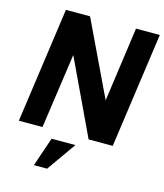

<svg xmlns="http://www.w3.org/2000/svg" viewBox="-132 -796 959 1122"><g transform="rotate(15 347.0 -234.5)"><path d="M28 0 126 -697H272L515 -188H479L550 -697H694L596 0H450L209 -510H244L171 0ZM180 228 240 52H384L260 228Z"/></g></svg>

Font: Hanken Grotesk ExtraBold
Style: Italic
Weight: 800
Italic angle: -8°
Designer: Alfredo Marco Pradil
Foundry: Hanken Design Co.
Version: Version 3.013